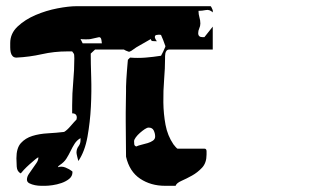

<svg xmlns="http://www.w3.org/2000/svg" viewBox="-20 -573 1040 620"><path d="M527 -413Q521 -413 518 -409.5Q515 -406 514 -401Q513 -396 513 -391.5Q513 -387 513 -384Q513 -353 510 -316.5Q507 -280 507.5 -242.5Q508 -205 514.5 -170Q521 -135 540 -107Q542 -104 547 -98.5Q552 -93 553 -93H640Q647 -93 647 -84.5Q647 -76 647 -74Q647 -47 632.5 -31.5Q618 -16 600 -6Q582 4 566 11Q550 18 547 27H513Q467 27 432.5 4Q398 -19 387 -67L386 -180Q386 -191 386 -209.5Q386 -228 386.5 -246Q387 -264 387 -277.5Q387 -291 387 -293Q387 -302 388 -316.5Q389 -331 390 -345Q391 -359 392 -369Q393 -379 393 -380L400 -387Q425 -385 450 -387Q475 -389 500 -393Q502 -396 507 -406.5Q512 -417 513 -420Q514 -421 514 -423Q514 -426 513 -427Q512 -431 507 -443.5Q502 -456 500 -460Q498 -461 493 -461Q490 -461 485 -460Q480 -459 480 -453Q480 -451 482.5 -446Q485 -441 487 -440H480Q476 -440 472 -440.5Q468 -441 467 -447Q464 -445 457.5 -441.5Q451 -438 443.5 -433.5Q436 -429 429.5 -425.5Q423 -422 420 -420Q418 -419 410 -413Q402 -407 400 -407Q399 -406 397 -406Q394 -406 393 -407Q392 -407 386.5 -409.5Q381 -412 380 -413H287L273 -400Q273 -370 274.5 -324Q276 -278 273.5 -228.5Q271 -179 262.5 -131.5Q254 -84 233 -53Q232 -56 229.5 -66.5Q227 -77 227 -80Q227 -92 233.5 -100.5Q240 -109 240 -120V-127Q228 -120 221 -109Q214 -98 208 -85.5Q202 -73 194.5 -61Q187 -49 173 -40Q168 -37 167 -33Q179 -37 191.5 -32Q204 -27 213 -20Q214 -19 214 -17Q214 -4 203.5 4.5Q193 13 178.5 18Q164 23 149.5 25Q135 27 127 27Q123 27 113 27Q103 27 93 25Q83 23 75 19Q67 15 67 7Q67 -2 73 -11Q79 -20 85.5 -29Q92 -38 98 -47Q104 -56 104 -65Q102 -65 93.5 -58Q85 -51 75 -42Q65 -33 57 -24.5Q49 -16 47 -13Q35 -19 34 -35Q33 -51 33 -62Q33 -95 47.5 -111Q62 -127 84.5 -134Q107 -141 134.5 -142.5Q162 -144 187 -147Q196 -152 208 -166Q220 -180 227 -187L228 -193Q228 -207 213 -207V-233Q213 -271 216.5 -309Q220 -347 220 -385Q220 -392 219.5 -396Q219 -400 213 -407H197Q155 -407 115 -398Q75 -389 33 -387Q25 -387 20.5 -392Q16 -397 14.5 -404.5Q13 -412 13 -420Q13 -428 13 -434Q13 -465 37 -487.5Q61 -510 95 -524.5Q129 -539 165.5 -546Q202 -553 227 -553H660Q661 -553 663.5 -548Q666 -543 667 -540V-533Q657 -543 644.5 -540.5Q632 -538 621 -538Q621 -527 624 -517Q627 -507 627 -497Q627 -489 623.5 -481.5Q620 -474 620 -466Q620 -453 634 -453H640L667 -487V-413ZM309 -433Q309 -435 307.5 -444Q306 -453 300 -453Q298 -453 286.5 -450Q275 -447 273 -447Q270 -446 257 -446Q244 -446 240 -447L247 -433ZM481 -132Q481 -142 476.5 -151.5Q472 -161 460 -161Q455 -161 447.5 -156Q440 -151 432 -144Q424 -137 418.5 -129.5Q413 -122 413 -117Q413 -113 413.5 -107.5Q414 -102 420 -100Q426 -103 436.5 -105.5Q447 -108 457 -111Q467 -114 474 -119Q481 -124 481 -132Z"/></svg>

Font: Genkaimincho
Style: Regular
Weight: 800
Designer: Dr. Ken Lunde (project architect, glyph set definition & overall production); Masataka HATTORI \u670D \u90E8 \u6B63 \u8C
Foundry: Adobe Systems Incorporated
Version: Version 1.00